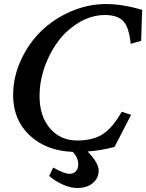

<svg xmlns="http://www.w3.org/2000/svg" viewBox="-20 -755 729 957"><path d="M502 -680.2Q400.4 -680.2 306.2 -591.3Q249 -533.7 213.1 -448.7Q177.2 -363.8 177.2 -275.9Q177.2 -175.8 229.2 -115.2Q281.2 -54.7 364.7 -54.7Q443.4 -54.7 492.2 -86.2Q541 -117.7 586.9 -198.2L633.3 -182.6Q569.3 -59.1 550.8 -22.5Q481 -4.4 416.5 0Q471.7 56.6 471.7 95.2Q471.7 132.8 442.6 157.5Q413.6 182.1 365.2 182.1Q331.5 182.1 293.2 165Q254.9 147.9 225.1 122.1L245.1 80.1Q300.3 111.3 327.1 111.3Q346.7 111.3 358.4 98.4Q370.1 85.4 370.1 65.4Q370.1 30.8 342.8 2Q210.4 -2.9 127.9 -80.3Q45.4 -157.7 45.4 -280.8Q45.4 -369.6 83.5 -453.6Q121.6 -537.6 184.3 -599.1Q247.1 -660.6 332.8 -697.8Q418.5 -734.9 509.3 -734.9Q590.8 -734.9 689 -705.6Q688 -692.9 687.3 -671.1Q686.5 -649.4 685.5 -613Q684.6 -576.7 683.6 -551.3L631.3 -536.6Q623.5 -617.7 595.2 -648.9Q566.9 -680.2 502 -680.2Z"/></svg>

Font: Flanker
Style: Bold Italic
Weight: 700
Italic angle: -12°
Designer: Flanker
Version: Version 2.000